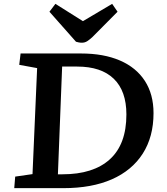

<svg xmlns="http://www.w3.org/2000/svg" viewBox="-20 -978 866 998"><path d="M54 0 59 -60 149 -73 173 -624 80 -641 87 -700H401Q519 -700 603.5 -663.5Q688 -627 733 -557.5Q778 -488 778 -390Q778 -267 722 -179.5Q666 -92 561.5 -46Q457 0 309 0ZM281 -72H305Q465 -72 551 -150Q637 -228 637 -383Q637 -505 571.5 -568.5Q506 -632 381 -632H303ZM237 -917 268 -958 411 -868 563 -958 591 -917 461 -786Q446 -772 433.5 -764Q421 -756 406 -756Q397 -756 389.5 -757.5Q382 -759 375 -761Z"/></svg>

Font: Literata 7pt SemiBold
Style: Italic
Weight: 600
Italic angle: -2°
Designer: Latin by Veronika Burian and Jose Scaglione. Greek by Irene Vlachou. Cyrillic by Vera Evstafieva
Foundry: TypeTogether
Version: Version 3.002